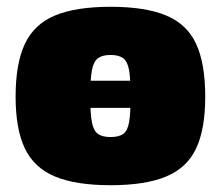

<svg xmlns="http://www.w3.org/2000/svg" viewBox="-20 -534 651 566"><path d="M186 -216V-296H428V-216ZM306 -514Q408 -514 469.5 -488.5Q531 -463 558 -405Q585 -347 585 -249Q585 -153 558 -96Q531 -39 469.5 -13.5Q408 12 306 12Q204 12 142.5 -13.5Q81 -39 53.5 -96Q26 -153 26 -249Q26 -347 53.5 -405Q81 -463 142.5 -488.5Q204 -514 306 -514ZM306 -372Q282 -372 269 -362.5Q256 -353 251 -327Q246 -301 246 -249Q246 -199 251 -173.5Q256 -148 269 -139Q282 -130 306 -130Q330 -130 343 -139Q356 -148 360.5 -173.5Q365 -199 365 -249Q365 -301 360.5 -327Q356 -353 343 -362.5Q330 -372 306 -372Z"/></svg>

Font: Exo 2 Black
Style: Regular
Weight: 900
Designer: Natanael Gama
Foundry: Natanael Gama
Version: Version 2.010